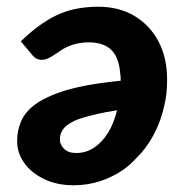

<svg xmlns="http://www.w3.org/2000/svg" viewBox="-20 -544 535 571"><path d="M272 -524Q334 -524 380 -496.5Q426 -469 451.5 -420.5Q477 -372 477 -307Q477 -287 475 -267Q473 -247 468 -227Q459 -188 442 -153Q425 -118 400 -89Q387 -75 374 -62Q361 -49 345 -38Q314 -17 277 -5Q240 7 199 7Q149 7 111 -11.5Q73 -30 52 -59.5Q31 -89 31 -124Q31 -159 45 -188Q59 -217 94 -240Q118 -255 152 -267.5Q186 -280 232.5 -289Q279 -298 339 -304Q339 -311 338.5 -318Q338 -325 337 -330Q333 -375 310 -396.5Q287 -418 244 -418Q217 -418 195 -410.5Q173 -403 158 -392Q149 -386 140 -380Q131 -374 122 -370Q113 -366 103 -366Q97 -366 90 -369Q83 -372 78 -378L42 -421Q95 -473 148 -498.5Q201 -524 272 -524ZM328 -216Q295 -211 269 -205Q243 -199 223.5 -193Q204 -187 191 -179Q173 -169 165.5 -156.5Q158 -144 158 -129Q158 -115 170 -102Q182 -89 207 -89Q236 -89 260 -105Q284 -121 301.5 -149.5Q319 -178 328 -216Z"/></svg>

Font: Aleo ExtraBold
Style: Italic
Weight: 800
Italic angle: -7°
Designer: Alessio Laiso
Foundry: Alessio Laiso
Version: Version 2.001;gftools[0.9.29]